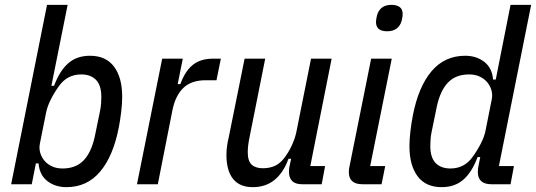

<svg xmlns="http://www.w3.org/2000/svg" viewBox="-20 -760 2211 792"><path d="M174 -740H259L192 -406H203Q226 -468 261.5 -499Q297 -530 351 -530Q417 -530 450.5 -485Q484 -440 484 -361Q484 -333 480 -299Q476 -265 470 -234Q447 -116 393 -52Q339 12 254 12Q208 12 175.5 -13Q143 -38 139 -86H128L111 0H26ZM238 -65Q293 -65 325 -98.5Q357 -132 371 -197L393 -304Q396 -319 397 -334Q398 -349 398 -360Q398 -408 376 -430.5Q354 -453 315 -453Q258 -453 224 -406Q205 -380 190 -350.5Q175 -321 170 -295L144 -165Q141 -147 146 -129.5Q151 -112 163 -97.5Q175 -83 194 -74Q213 -65 238 -65Z M545 0 649 -518H734L713 -413H724Q743 -466 775 -492Q807 -518 858 -518H891L873 -429H828Q769 -429 736 -397Q703 -365 691 -304L631 0Z M1074 -518 1010 -197Q1002 -160 1002 -132Q1002 -96 1018 -81Q1034 -66 1064 -66Q1091 -66 1112 -75Q1133 -84 1150 -105Q1170 -130 1184.5 -162Q1199 -194 1204 -223L1263 -518H1348L1260 -75H1321L1307 0H1226Q1172 0 1172 -52Q1172 -60 1173 -67Q1174 -74 1176 -82L1181 -105H1170Q1127 12 1023 12Q968 12 941 -22.5Q914 -57 914 -121Q914 -138 916.5 -156.5Q919 -175 924 -196L989 -518Z M1577 -631Q1531 -631 1531 -669Q1531 -674 1532 -681Q1533 -688 1535 -696Q1547 -740 1595 -740Q1616 -740 1628.5 -731Q1641 -722 1641 -702Q1641 -697 1640 -690Q1639 -683 1637 -675Q1625 -631 1577 -631ZM1475 0Q1419 0 1419 -50Q1419 -58 1420 -65Q1421 -72 1423 -80L1511 -518H1596L1507 -75H1569L1554 0Z M2007 0Q1951 0 1951 -51Q1951 -65 1955 -82L1961 -112H1950Q1927 -50 1891.5 -19Q1856 12 1802 12Q1736 12 1702.5 -33Q1669 -78 1669 -157Q1669 -185 1673 -219Q1677 -253 1683 -284Q1706 -402 1760 -466Q1814 -530 1899 -530Q1945 -530 1977.5 -505Q2010 -480 2014 -432H2025L2086 -740H2171L2038 -75H2100L2086 0ZM1838 -65Q1895 -65 1929 -112Q1948 -138 1963 -167Q1978 -196 1983 -222L2009 -353Q2012 -371 2007 -388.5Q2002 -406 1990 -420.5Q1978 -435 1959 -444Q1940 -453 1915 -453Q1860 -453 1828 -419.5Q1796 -386 1782 -321L1760 -214Q1757 -199 1756 -184Q1755 -169 1755 -158Q1755 -110 1777 -87.5Q1799 -65 1838 -65Z"/></svg>

Font: IBM Plex Sans Condensed Text
Style: Italic
Weight: 450
Width: 3
Italic angle: -11°
Designer: Mike Abbink, Paul van der Laan, Pieter van Rosmalen
Foundry: Bold Monday
Version: Version 1.1